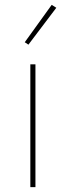

<svg xmlns="http://www.w3.org/2000/svg" viewBox="-20 -771 271 791"><path d="M212 -739 193 -751 82 -597 97 -587ZM126 0V-506H105V0Z"/></svg>

Font: IBM Plex Sans Thai Looped Thin
Style: Regular
Weight: 100
Designer: Mike Abbink, Paul van der Laan, Pieter van Rosmalen, Ben Mitchell, Mark Frömberg
Foundry: Bold Monday
Version: Version 1.1